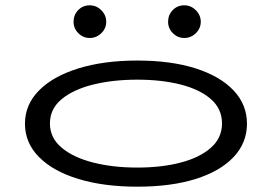

<svg xmlns="http://www.w3.org/2000/svg" viewBox="-20 -695 1040 723"><path d="M497 8Q371 8 275.5 -21Q180 -50 127 -103.5Q74 -157 74 -229Q74 -301 127 -354.5Q180 -408 275.5 -437.5Q371 -467 497 -467Q624 -467 716.5 -437.5Q809 -408 859.5 -354.5Q910 -301 910 -229Q910 -157 859.5 -103.5Q809 -50 716.5 -21Q624 8 497 8ZM497 -64Q589 -64 661 -83Q733 -102 774.5 -139Q816 -176 816 -230Q816 -285 774.5 -321.5Q733 -358 661 -376.5Q589 -395 497 -395Q405 -395 330.5 -376.5Q256 -358 212 -321.5Q168 -285 168 -230Q168 -176 212 -139Q256 -102 330.5 -83Q405 -64 497 -64ZM318 -552Q293 -552 275 -570Q257 -588 257 -613Q257 -639 274.5 -657Q292 -675 318 -675Q343 -675 361.5 -656.5Q380 -638 380 -613Q380 -588 361.5 -570Q343 -552 318 -552ZM674 -552Q649 -552 631 -570Q613 -588 613 -613Q613 -639 630.5 -657Q648 -675 674 -675Q699 -675 717.5 -656.5Q736 -638 736 -613Q736 -588 717.5 -570Q699 -552 674 -552Z"/></svg>

Font: Inconsolata UltraExpanded Thin
Style: Regular
Weight: 100
Width: 9
Monospace: yes
Designer: Raph Levien, Cyreal, Brenton Simpson
Foundry: Raph Levien, Cyreal, Google
Version: Version 3.100; ttfautohint (v1.8.4.7-5d5b)